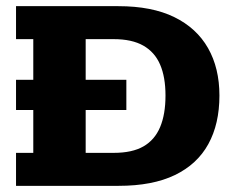

<svg xmlns="http://www.w3.org/2000/svg" viewBox="-20 -603 765 623"><path d="M32 -246V-344H88V-476H32V-583H364Q473 -583 545.5 -547.5Q618 -512 655 -447Q692 -382 692 -293Q692 -201 656 -135.5Q620 -70 547.5 -35Q475 0 365 0H32V-107H88V-246ZM258 -107H349Q409 -107 445.5 -128Q482 -149 499.5 -190.5Q517 -232 517 -293Q517 -353 499.5 -393.5Q482 -434 445 -455Q408 -476 349 -476H258V-344H390V-246H258Z"/></svg>

Font: Rokkitt SemiBold ExtraBold
Style: Regular
Weight: 800
Version: Version 3.103